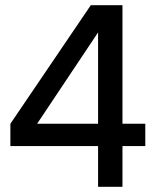

<svg xmlns="http://www.w3.org/2000/svg" viewBox="-20 -720 605 740"><path d="M20 -243 330 -700H452V-243H540V-157H452V0H358V-157H20ZM358 -243V-595L123 -243Z"/></svg>

Font: PT Root UI Web Medium
Style: Regular
Weight: 500
Designer: Vitaly Kuzmin
Foundry: ParaType Ltd.
Version: Version 1.001W